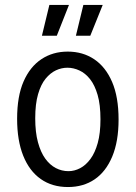

<svg xmlns="http://www.w3.org/2000/svg" viewBox="-20 -742 547 774"><path d="M254 12Q190 12 144 -20.5Q98 -53 73.5 -114.5Q49 -176 49 -263Q49 -354 75 -413.5Q101 -473 147 -503.5Q193 -534 253 -534Q314 -534 360 -503Q406 -472 432 -411.5Q458 -351 458 -260Q458 -172 432.5 -111Q407 -50 361.5 -19Q316 12 254 12ZM256 -52Q280 -52 303 -64Q326 -76 344.5 -101Q363 -126 374 -165.5Q385 -205 385 -261Q385 -320 373.5 -359.5Q362 -399 343 -423Q324 -447 300 -458Q276 -469 252 -469Q228 -469 205.5 -458.5Q183 -448 164 -425Q145 -402 133.5 -362.5Q122 -323 122 -265Q122 -209 133 -168.5Q144 -128 162.5 -102.5Q181 -77 205 -64.5Q229 -52 256 -52ZM209 -598H149L179 -722H258ZM344 -598H286L316 -722H394Z"/></svg>

Font: Bricolage Grotesque SemiCondensed Light
Style: Regular
Weight: 300
Width: 4
Designer: Mathieu Triay
Foundry: Atelier Triay
Version: Version 1.000;gftools[0.9.30]